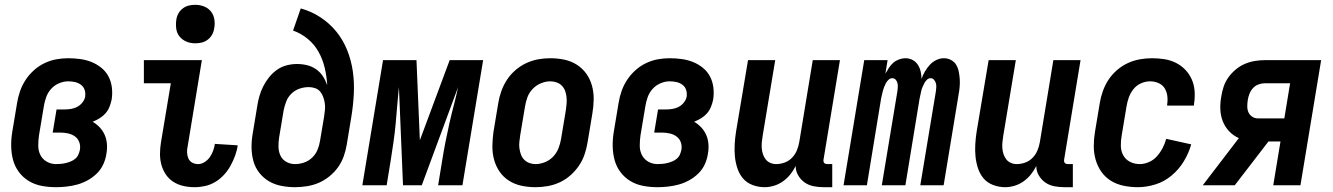

<svg xmlns="http://www.w3.org/2000/svg" viewBox="-20 -770 5540 798"><path d="M213 8Q182 8 153 2.5Q124 -3 100 -17.5Q76 -32 59 -54.5Q42 -77 34.5 -104.5Q27 -132 26.5 -162Q26 -192 31 -222L51 -342Q55 -367 63.5 -391.5Q72 -416 86.5 -438Q101 -460 121 -478Q141 -496 165 -507.5Q189 -519 214 -523.5Q239 -528 263 -528Q289 -528 314 -524.5Q339 -521 361 -512Q383 -503 401.5 -488Q420 -473 431 -452Q442 -431 445 -406Q448 -381 444 -356Q441 -341 435 -326Q429 -311 418.5 -299Q408 -287 394 -278.5Q380 -270 365 -264Q382 -254 395 -240Q408 -226 415.5 -208.5Q423 -191 424.5 -170.5Q426 -150 422 -130Q419 -108 409 -86.5Q399 -65 382 -48.5Q365 -32 344 -20.5Q323 -9 301 -3Q279 3 256.5 5.5Q234 8 213 8ZM213 -88Q223 -88 233.5 -89Q244 -90 254 -92.5Q264 -95 274 -99Q284 -103 292.5 -110Q301 -117 305.5 -127Q310 -137 312 -147Q315 -164 309.5 -179Q304 -194 291.5 -203Q279 -212 263 -215.5Q247 -219 230 -219H199L215 -315H246Q260 -315 273.5 -317Q287 -319 300 -325.5Q313 -332 322.5 -344Q332 -356 334 -369Q336 -384 331.5 -397Q327 -410 316 -418Q305 -426 291.5 -429Q278 -432 263 -432Q244 -432 224.5 -423.5Q205 -415 191.5 -399.5Q178 -384 171.5 -365Q165 -346 162 -327L142 -207Q139 -186 139 -164.5Q139 -143 148 -125.5Q157 -108 174.5 -98Q192 -88 213 -88Z M789 8Q765 8 742.5 3Q720 -2 701 -14Q682 -26 669.5 -44.5Q657 -63 651 -84.5Q645 -106 645 -130Q645 -154 649 -178L690 -424H578V-520H819L760 -162Q757 -149 757.5 -136Q758 -123 763 -111.5Q768 -100 779 -94Q790 -88 803 -88Q817 -88 830.5 -96.5Q844 -105 852.5 -117.5Q861 -130 866 -144Q871 -158 873 -172L968 -166Q965 -144 957 -122.5Q949 -101 938 -81Q927 -61 911 -43.5Q895 -26 875 -14Q855 -2 833 3Q811 8 789 8ZM791 -590Q772 -590 755 -597Q738 -604 726.5 -618Q715 -632 712.5 -651Q710 -670 713 -689Q715 -703 722 -715Q729 -727 740.5 -735.5Q752 -744 765 -747Q778 -750 792 -750Q811 -750 828.5 -743Q846 -736 857 -722Q868 -708 871 -689Q874 -670 870 -651Q868 -637 861 -625Q854 -613 842.5 -604.5Q831 -596 818 -593Q805 -590 791 -590Z M1206 8Q1177 8 1149 2.5Q1121 -3 1098 -16.5Q1075 -30 1058 -51.5Q1041 -73 1033.5 -99.5Q1026 -126 1025.5 -155Q1025 -184 1030 -213L1049 -328Q1052 -349 1058 -370Q1064 -391 1074 -411Q1084 -431 1098.5 -449Q1113 -467 1131.5 -480Q1150 -493 1171.5 -498.5Q1193 -504 1214 -504Q1236 -504 1256.5 -499Q1277 -494 1294 -482Q1311 -470 1322 -453Q1333 -436 1340 -416Q1338 -453 1329.5 -488.5Q1321 -524 1304 -554.5Q1287 -585 1259.5 -608Q1232 -631 1198 -643L1230 -735Q1274 -723 1312 -698Q1350 -673 1378 -638.5Q1406 -604 1423 -561.5Q1440 -519 1446.5 -473Q1453 -427 1450.5 -379Q1448 -331 1440 -283L1421 -168Q1417 -144 1408.5 -120Q1400 -96 1385 -75Q1370 -54 1349 -37Q1328 -20 1304.5 -10Q1281 0 1255.5 4Q1230 8 1206 8ZM1206 -88Q1225 -88 1244 -94.5Q1263 -101 1277.5 -115Q1292 -129 1299.5 -147Q1307 -165 1310 -184L1327 -285Q1329 -299 1330.5 -313Q1332 -327 1330 -340.5Q1328 -354 1323.5 -366.5Q1319 -379 1311 -389Q1303 -399 1290 -403.5Q1277 -408 1263 -408Q1244 -408 1225 -401.5Q1206 -395 1191.5 -381Q1177 -367 1170 -349Q1163 -331 1159 -312L1140 -198Q1137 -178 1137.5 -158.5Q1138 -139 1146 -122.5Q1154 -106 1170.5 -97Q1187 -88 1206 -88Z M1733 0H1655L1638 -408Q1634 -370 1631 -332Q1628 -294 1624.5 -256Q1621 -218 1615.5 -180Q1610 -142 1604 -104L1587 0H1486L1572 -520H1711L1725 -187L1849 -520H1988L1902 0H1801L1818 -104Q1824 -142 1831.5 -180Q1839 -218 1847.5 -256Q1856 -294 1866 -332Q1876 -370 1884 -408Z M2206 8Q2176 8 2147.5 2Q2119 -4 2095.5 -19Q2072 -34 2056.5 -56.5Q2041 -79 2033.5 -106.5Q2026 -134 2026.5 -163.5Q2027 -193 2031 -222L2051 -342Q2055 -367 2064 -392Q2073 -417 2087.5 -439Q2102 -461 2123 -479Q2144 -497 2168 -508Q2192 -519 2217 -523.5Q2242 -528 2267 -528Q2297 -528 2325.5 -522Q2354 -516 2377.5 -501Q2401 -486 2417 -463.5Q2433 -441 2440.5 -413.5Q2448 -386 2447.5 -356.5Q2447 -327 2442 -298L2422 -178Q2418 -153 2409.5 -128Q2401 -103 2386 -81Q2371 -59 2350.5 -41Q2330 -23 2306 -12Q2282 -1 2256.5 3.5Q2231 8 2206 8ZM2206 -88Q2225 -88 2245 -96Q2265 -104 2279.5 -119.5Q2294 -135 2301.5 -154.5Q2309 -174 2312 -193L2332 -313Q2334 -327 2335 -340.5Q2336 -354 2334.5 -367.5Q2333 -381 2328.5 -393Q2324 -405 2315 -414Q2306 -423 2293.5 -427.5Q2281 -432 2267 -432Q2248 -432 2228.5 -424Q2209 -416 2194 -400.5Q2179 -385 2172 -365.5Q2165 -346 2162 -327L2142 -207Q2140 -193 2138.5 -179.5Q2137 -166 2139 -152.5Q2141 -139 2145.5 -127Q2150 -115 2159 -106Q2168 -97 2180 -92.5Q2192 -88 2206 -88Z M2713 8Q2682 8 2653 2.5Q2624 -3 2600 -17.5Q2576 -32 2559 -54.5Q2542 -77 2534.5 -104.5Q2527 -132 2526.5 -162Q2526 -192 2531 -222L2551 -342Q2555 -367 2563.5 -391.5Q2572 -416 2586.5 -438Q2601 -460 2621 -478Q2641 -496 2665 -507.5Q2689 -519 2714 -523.5Q2739 -528 2763 -528Q2789 -528 2814 -524.5Q2839 -521 2861 -512Q2883 -503 2901.5 -488Q2920 -473 2931 -452Q2942 -431 2945 -406Q2948 -381 2944 -356Q2941 -341 2935 -326Q2929 -311 2918.5 -299Q2908 -287 2894 -278.5Q2880 -270 2865 -264Q2882 -254 2895 -240Q2908 -226 2915.5 -208.5Q2923 -191 2924.5 -170.5Q2926 -150 2922 -130Q2919 -108 2909 -86.5Q2899 -65 2882 -48.5Q2865 -32 2844 -20.5Q2823 -9 2801 -3Q2779 3 2756.5 5.5Q2734 8 2713 8ZM2713 -88Q2723 -88 2733.5 -89Q2744 -90 2754 -92.5Q2764 -95 2774 -99Q2784 -103 2792.5 -110Q2801 -117 2805.5 -127Q2810 -137 2812 -147Q2815 -164 2809.5 -179Q2804 -194 2791.5 -203Q2779 -212 2763 -215.5Q2747 -219 2730 -219H2699L2715 -315H2746Q2760 -315 2773.5 -317Q2787 -319 2800 -325.5Q2813 -332 2822.5 -344Q2832 -356 2834 -369Q2836 -384 2831.5 -397Q2827 -410 2816 -418Q2805 -426 2791.5 -429Q2778 -432 2763 -432Q2744 -432 2724.5 -423.5Q2705 -415 2691.5 -399.5Q2678 -384 2671.5 -365Q2665 -346 2662 -327L2642 -207Q2639 -186 2639 -164.5Q2639 -143 2648 -125.5Q2657 -108 2674.5 -98Q2692 -88 2713 -88Z M3439 8H3403Q3382 8 3361.5 4Q3341 0 3324.5 -11.5Q3308 -23 3297.5 -41Q3287 -59 3287 -80Q3278 -62 3265 -45.5Q3252 -29 3234.5 -16.5Q3217 -4 3197 2Q3177 8 3158 8Q3132 8 3108 -1Q3084 -10 3068.5 -28Q3053 -46 3045 -70Q3037 -94 3034.5 -119Q3032 -144 3033.5 -170Q3035 -196 3039 -222L3089 -520H3202L3150 -207Q3148 -194 3146.5 -180.5Q3145 -167 3146 -154Q3147 -141 3151 -129Q3155 -117 3162.5 -107.5Q3170 -98 3181.5 -93Q3193 -88 3206 -88Q3224 -88 3241.5 -94.5Q3259 -101 3272 -114.5Q3285 -128 3292 -145Q3299 -162 3302 -180L3358 -520H3471L3403 -108Q3402 -104 3402.5 -100Q3403 -96 3405.5 -93Q3408 -90 3411.5 -89Q3415 -88 3419 -88H3439Z M3486 0 3572 -520H3669L3660 -464Q3667 -476 3674.5 -488Q3682 -500 3692.5 -509Q3703 -518 3716.5 -523Q3730 -528 3743 -528Q3760 -528 3773.5 -520.5Q3787 -513 3795 -500.5Q3803 -488 3806.5 -473Q3810 -458 3810 -442Q3815 -457 3824 -472.5Q3833 -488 3844.5 -500.5Q3856 -513 3871.5 -520.5Q3887 -528 3903 -528Q3919 -528 3933 -520.5Q3947 -513 3954.5 -500Q3962 -487 3965 -471.5Q3968 -456 3969 -440.5Q3970 -425 3968.5 -408.5Q3967 -392 3964 -376L3902 0H3805L3870 -392Q3871 -400 3871.5 -408.5Q3872 -417 3869.5 -425Q3867 -433 3861.5 -439Q3856 -445 3848 -445Q3839 -445 3832.5 -438.5Q3826 -432 3822 -424.5Q3818 -417 3814.5 -409Q3811 -401 3809 -392.5Q3807 -384 3805.5 -376Q3804 -368 3802 -360L3743 0H3645L3710 -392Q3711 -400 3711.5 -408.5Q3712 -417 3710 -425Q3708 -433 3702.5 -439Q3697 -445 3688 -445Q3680 -445 3673 -438.5Q3666 -432 3662 -424.5Q3658 -417 3655 -409Q3652 -401 3649.5 -392.5Q3647 -384 3645.5 -376Q3644 -368 3642 -360L3583 0Z M4439 8H4403Q4382 8 4361.5 4Q4341 0 4324.5 -11.5Q4308 -23 4297.5 -41Q4287 -59 4287 -80Q4278 -62 4265 -45.5Q4252 -29 4234.5 -16.5Q4217 -4 4197 2Q4177 8 4158 8Q4132 8 4108 -1Q4084 -10 4068.5 -28Q4053 -46 4045 -70Q4037 -94 4034.5 -119Q4032 -144 4033.5 -170Q4035 -196 4039 -222L4089 -520H4202L4150 -207Q4148 -194 4146.5 -180.5Q4145 -167 4146 -154Q4147 -141 4151 -129Q4155 -117 4162.5 -107.5Q4170 -98 4181.5 -93Q4193 -88 4206 -88Q4224 -88 4241.5 -94.5Q4259 -101 4272 -114.5Q4285 -128 4292 -145Q4299 -162 4302 -180L4358 -520H4471L4403 -108Q4402 -104 4402.5 -100Q4403 -96 4405.5 -93Q4408 -90 4411.5 -89Q4415 -88 4419 -88H4439Z M4709 8Q4679 8 4650 2Q4621 -4 4597.5 -18.5Q4574 -33 4558 -55.5Q4542 -78 4534 -105.5Q4526 -133 4526 -162.5Q4526 -192 4531 -222L4551 -342Q4555 -367 4564 -392Q4573 -417 4587.5 -439Q4602 -461 4623 -479Q4644 -497 4668 -508Q4692 -519 4717.5 -523.5Q4743 -528 4768 -528Q4794 -528 4819.5 -524Q4845 -520 4867 -509Q4889 -498 4906 -480.5Q4923 -463 4933 -440.5Q4943 -418 4945 -392.5Q4947 -367 4943 -340L4942 -331H4831V-336Q4834 -354 4831.5 -372Q4829 -390 4820 -404Q4811 -418 4794.5 -425Q4778 -432 4760 -432Q4741 -432 4722 -423.5Q4703 -415 4690.5 -399Q4678 -383 4671.5 -364.5Q4665 -346 4662 -327L4642 -207Q4638 -185 4638.5 -163.5Q4639 -142 4648.5 -124.5Q4658 -107 4676.5 -97.5Q4695 -88 4717 -88Q4736 -88 4755.5 -96.5Q4775 -105 4789 -121Q4803 -137 4812.5 -155.5Q4822 -174 4827 -193L4931 -170Q4921 -134 4900.5 -100Q4880 -66 4849.5 -40.5Q4819 -15 4782 -3.5Q4745 8 4709 8Z M4979 0 5129 -196Q5106 -206 5088.5 -224.5Q5071 -243 5062 -266.5Q5053 -290 5052 -316.5Q5051 -343 5056 -369Q5059 -390 5066 -410.5Q5073 -431 5086 -449Q5099 -467 5116.5 -481.5Q5134 -496 5154 -504.5Q5174 -513 5195 -516.5Q5216 -520 5237 -520H5471L5385 0H5272L5302 -182H5252L5112 0ZM5208 -278H5318L5342 -424H5237Q5224 -424 5210.5 -419Q5197 -414 5187.5 -403.5Q5178 -393 5173 -380Q5168 -367 5166 -354Q5164 -341 5164 -327.5Q5164 -314 5169 -303Q5174 -292 5184.5 -285Q5195 -278 5208 -278Z"/></svg>

Font: Iosevka
Style: Bold Italic
Weight: 700
Italic angle: -9°
Monospace: yes
Designer: Belleve Invis
Foundry: Belleve Invis
Version: Version 32.5.0; ttfautohint (v1.8.4)